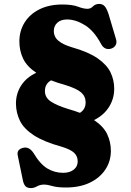

<svg xmlns="http://www.w3.org/2000/svg" viewBox="-20 -736 668 981"><path d="M207 207Q185 207 169.2 216Q153.5 225 138 225Q120 225 110.8 216Q101.5 207 97 186L71 60Q63.5 29 95.5 20Q127 10.5 150 44Q185.5 103.5 222.5 125.2Q259.5 147 302.5 147Q336 147 356.5 131Q377 115 377 88.5Q377 62.5 359 45Q341 27.5 294.5 13.5Q204 -11.5 153.2 -44.5Q102.5 -77.5 82.2 -118.2Q62 -159 61.5 -206.5Q61.5 -259 88.8 -300.2Q116 -341.5 165.5 -364Q117 -396.5 98 -436.8Q79 -477 79 -524Q79 -578.5 105.8 -621.2Q132.5 -664 181.8 -688.5Q231 -713 298.5 -713Q349.5 -713 378 -702Q406.5 -691 427 -691Q443 -691 455.2 -703.5Q467.5 -716 486.5 -716Q503.5 -716 514.2 -704.8Q525 -693.5 534.5 -664.5L572.5 -537Q578.5 -517.5 570 -504Q561.5 -490.5 544 -486.5Q513 -480 496 -512Q460.5 -578.5 413.8 -607.5Q367 -636.5 322.5 -636.5Q291 -636.5 273 -620Q255 -603.5 255 -578Q255 -547.5 278.5 -527.8Q302 -508 347.5 -494.5Q432 -470.5 479 -437.8Q526 -405 544.8 -366Q563.5 -327 563.5 -283Q563.5 -231.5 536.8 -189.2Q510 -147 460.5 -122.5Q509 -90 527.8 -50Q546.5 -10 546.5 34.5Q546.5 87.5 518.5 130Q490.5 172.5 439.2 197.2Q388 222 316.5 222Q273 222 247 214.5Q221 207 207 207ZM330.5 -178.5Q362 -169.5 388.5 -159.5Q417.5 -177.5 417.5 -213Q417.5 -243.5 394.5 -263.8Q371.5 -284 311 -302.5Q272.5 -313 241 -325.5Q209.5 -308 209.5 -271Q209.5 -237 240.5 -216.8Q271.5 -196.5 330.5 -178.5Z"/></svg>

Font: Fraunces 9pt S050 Black
Style: Regular
Weight: 900
Version: Version 1.000; ttfautohint (v1.8.3)